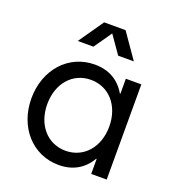

<svg xmlns="http://www.w3.org/2000/svg" viewBox="-135 -835 868 955"><g transform="rotate(20 299.0 -358.0)"><path d="M290 -64.5C193.4 -64.5 126 -142.6 126 -252C126 -361.3 193.4 -439.5 290 -439.5C385.7 -439.5 454.1 -362.3 454.1 -252C454.1 -141.6 385.7 -64.5 290 -64.5ZM532.2 0V-503.9H450.2V-424.8H447.3C412.6 -484.9 356.4 -517.6 282.2 -517.6C142.6 -517.6 42 -403.3 42 -252C42 -100.6 142.6 13.7 282.2 13.7C356.4 13.7 412.6 -19 447.3 -79.1H450.2V0ZM161.1 -598.6H244.1L309.6 -692.4L375 -598.6H458L366.2 -730.5H252.9Z"/></g></svg>

Font: Wanted Sans
Style: Regular
Weight: 400
Designer: Original Design by Kil Hyung-jin and Kang Hanbin, Wanted Lab, Inc; Hangeul from Source Han Sans by Jang Soo-young and Ka
Foundry: Wanted Lab, Inc.
Version: Version 1.001;Glyphs 3.2 (3227)